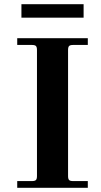

<svg xmlns="http://www.w3.org/2000/svg" viewBox="-20 -894 480 914"><path d="M62 0V-32H132Q146 -32 151 -37Q156 -42 156 -56V-656Q156 -670 151 -675Q146 -680 132 -680H62V-712H398V-680H328Q314 -680 309 -675Q304 -670 304 -656V-56Q304 -42 309 -37Q314 -32 328 -32H398V0ZM82 -810V-874H378V-810Z"/></svg>

Font: Old Standard TT
Style: Bold
Weight: 700
Designer: Alexey Kryukov <alexios@thessalonica.org.ru>
Version: Version 2.2